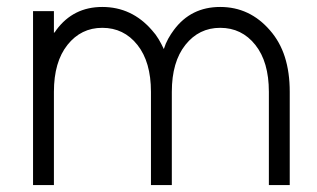

<svg xmlns="http://www.w3.org/2000/svg" viewBox="-20 -532 912 552"><path d="M813 0V-268Q813 -324 799 -368Q785 -412 756 -445Q698 -512 613 -512Q529 -512 480 -446Q471 -434 463.5 -420.5Q456 -407 451 -391Q444 -406 436 -419.5Q428 -433 417 -445Q359 -512 274 -512Q191 -512 142 -446Q141 -444 139 -441.5Q137 -439 135 -437V-500H75V0H135V-268Q135 -354 174 -403Q213 -452 274 -452Q336 -452 375 -403Q414 -354 414 -268V0H474V-268Q474 -354 513 -403Q552 -452 613 -452Q675 -452 714 -403Q753 -354 753 -268V0Z"/></svg>

Font: Unageo
Style: Light
Weight: 300
Designer: Richard Sepsi
Foundry: Richard Sepsi
Version: Version 2.000